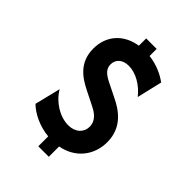

<svg xmlns="http://www.w3.org/2000/svg" viewBox="-225 -788 970 970"><g transform="rotate(45 260.5 -302.5)"><path d="M233.3 83.3H308.3V9.7C406.2 -8.3 465.3 -84 465.3 -177.8C465.3 -288.2 383.3 -336.1 334 -360.4L259.7 -397.2C221.5 -416 198.6 -434.7 198.6 -467.4C198.6 -501.4 223.6 -527.8 269.4 -527.8C320.1 -527.8 375 -495.8 412.5 -447.9L444.4 -583.3C413.9 -606.2 366.7 -629.9 308.3 -636.8V-687.5H233.3V-635.4C138.9 -620.8 80.6 -554.2 80.6 -462.5C80.6 -366 143.1 -321.5 207.6 -289.6L281.2 -252.8C304.9 -241 347.2 -218.1 347.2 -170.1C347.2 -129.9 316 -98.6 265.3 -98.6C203.5 -98.6 138.2 -140.3 105.6 -197.2L71.5 -58.3C107.6 -22.9 167.4 6.2 233.3 12.5Z"/></g></svg>

Font: Afacad
Style: Bold
Weight: 700
Designer: Kristian Moeller
Foundry: Dicotype
Version: Version 1.000